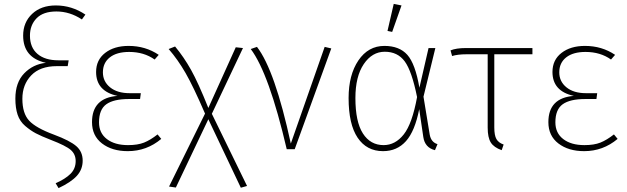

<svg xmlns="http://www.w3.org/2000/svg" viewBox="-20 -767 3224 987"><path d="M267 -739Q349 -739 419 -692L401 -667Q339 -708 270 -708Q202 -708 168 -673Q134 -638 134 -584Q134 -523 172.5 -490Q211 -457 280 -457H333L328 -427H272Q186 -427 140.5 -379.5Q95 -332 95 -259Q95 -184 130 -146.5Q165 -109 257 -75Q340 -44 372.5 -15.5Q405 13 405 59Q405 104 375 137Q345 170 281 200L266 175Q316 153 342.5 126.5Q369 100 369 61Q369 26 344 4Q319 -18 241 -48Q192 -67 164.5 -81.5Q137 -96 109.5 -119.5Q82 -143 70.5 -177.5Q59 -212 59 -260Q59 -343 104.5 -390Q150 -437 216 -444Q99 -470 99 -584Q99 -652 145 -695.5Q191 -739 267 -739Z M641 -531Q728 -531 796 -485L775 -461Q720 -500 644 -500Q580 -500 544.5 -472Q509 -444 509 -395Q509 -348 546 -318Q583 -288 646 -288H704L700 -258H643Q564 -258 526.5 -231Q489 -204 489 -138Q489 -83 529.5 -52Q570 -21 638 -21Q688 -21 720.5 -34Q753 -47 790 -76L809 -53Q734 10 637 10Q556 10 504.5 -29.5Q453 -69 453 -139Q453 -264 584 -274Q474 -298 474 -397Q474 -459 520.5 -495Q567 -531 641 -531Z M1250 189 1218 198 1051 -154 884 197 849 192 1034 -183Q974 -322 934 -391.5Q894 -461 847 -515L880 -528Q925 -474 962 -408Q999 -342 1051 -212L1192 -524L1229 -520L1069 -182Z M1269 -515 1301 -526Q1393 -407 1475 -29L1649 -526L1683 -518L1495 0H1454Q1363 -390 1269 -515Z M1958 -501Q1893 -501 1850 -437.5Q1807 -374 1807 -263Q1807 -141 1845.5 -81Q1884 -21 1952 -21Q2012 -21 2055.5 -76Q2099 -131 2124 -268Q2097 -402 2060.5 -451.5Q2024 -501 1958 -501ZM1956 -531Q2033 -531 2074 -485Q2115 -439 2136 -316L2183 -520H2218L2157 -270L2189 -75Q2196 -36 2229 -26L2216 5Q2164 -8 2156 -63L2135 -206Q2113 -93 2067 -41.5Q2021 10 1949 10Q1865 10 1818.5 -59Q1772 -128 1772 -263Q1772 -382 1822.5 -456.5Q1873 -531 1956 -531ZM2044 -739 1996 -603 1972 -608 2004 -747Z M2521 -488V-112Q2521 -71 2532 -52Q2543 -33 2569 -24L2559 5Q2519 -9 2503 -34.5Q2487 -60 2487 -111V-488H2379Q2333 -488 2304 -479L2296 -508Q2325 -520 2375 -520H2717V-488Z M2987 -531Q3074 -531 3142 -485L3121 -461Q3066 -500 2990 -500Q2926 -500 2890.5 -472Q2855 -444 2855 -395Q2855 -348 2892 -318Q2929 -288 2992 -288H3050L3046 -258H2989Q2910 -258 2872.5 -231Q2835 -204 2835 -138Q2835 -83 2875.5 -52Q2916 -21 2984 -21Q3034 -21 3066.5 -34Q3099 -47 3136 -76L3155 -53Q3080 10 2983 10Q2902 10 2850.5 -29.5Q2799 -69 2799 -139Q2799 -264 2930 -274Q2820 -298 2820 -397Q2820 -459 2866.5 -495Q2913 -531 2987 -531Z"/></svg>

Font: FiraSans
Style: Regular
Weight: 200
Designer: Carrois Corporate & Edenspiekermann AG
Foundry: Carrois Corporate GbR & Edenspiekermann AG
Version: Version 3.106;PS 003.106;hotconv 1.0.70;makeotf.lib2.5.58329